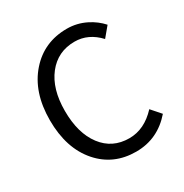

<svg xmlns="http://www.w3.org/2000/svg" viewBox="-171 -862 965 1009"><g transform="rotate(-30 311.5 -358.0)"><path d="M368.2 12.7Q231.4 12.7 145.5 -85Q56.6 -186.5 56.6 -356.9Q56.6 -527.3 147.5 -629.9Q235.4 -729.5 374 -729.5Q434.6 -729.5 489.3 -702.1Q536.1 -678.7 570.3 -640.6L521.5 -582Q458 -650.4 375 -650.4Q272.5 -650.4 210.9 -571.8Q149.4 -493.2 149.4 -360.4Q149.4 -224.6 209.5 -145.5Q269.5 -66.4 372.1 -66.4Q463.9 -66.4 538.1 -146.5L587.9 -89.8Q499 12.7 368.2 12.7Z"/></g></svg>

Font: Bpmf GenYo Gothic R
Style: R
Weight: 400
Foundry: But Ko
Version: Version 1.320